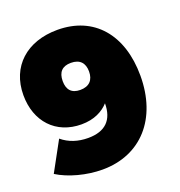

<svg xmlns="http://www.w3.org/2000/svg" viewBox="-130 -822 886 943"><g transform="rotate(-20 313.0 -350.5)"><path d="M98 -206 14 -52C74 -14 165 10 247 10C449 10 579 -136 579 -360C579 -575 463 -711 272 -711C112 -711 6 -616 6 -466C6 -328 93 -234 226 -234C293 -234 339 -259 369 -292C369 -206 324 -160 234 -160C181 -160 135 -175 98 -206ZM279 -536C326 -536 349 -510 349 -466C349 -421 325 -395 278 -395C233 -395 211 -420 211 -465C211 -512 234 -536 279 -536Z"/></g></svg>

Font: Montserrat-Arabic Black
Style: Regular
Weight: 900
Designer: Mohamed Gaber
Foundry: Kief Type Foundry
Version: Version 5.008;PS 005.008;hotconv 1.0.88;makeotf.lib2.5.64775